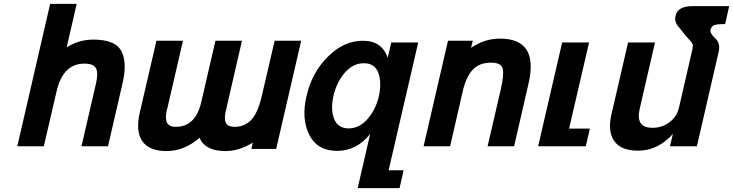

<svg xmlns="http://www.w3.org/2000/svg" viewBox="-20 -761 3814 999"><path d="M480 -329Q492 -383 479 -406.5Q466 -430 419 -430Q307 -430 274 -284L208 0H70L241 -741H379L327 -515Q392 -555 466 -555Q586 -555 615 -488Q641 -430 618 -329L542 0H404Z M1157 -193Q1145 -148 1154 -124.5Q1163 -101 1202 -101Q1251 -101 1286 -136Q1321 -171 1342 -261L1409 -549H1547L1417 14H1288L1295 -19Q1225 25 1153 25Q1048 25 1018 -44Q939 25 847 25Q756 25 720.5 -26.5Q685 -78 707 -174L794 -549H932L852 -203Q838 -157 846.5 -129Q855 -101 895 -101Q997 -101 1027 -229L1101 -549H1239Z M1951 -259Q1967 -332 1948.5 -382Q1930 -432 1873 -432Q1816 -432 1773.5 -382Q1731 -332 1715 -262Q1699 -192 1718.5 -142.5Q1738 -93 1794 -93Q1850 -93 1892.5 -142Q1935 -191 1951 -259ZM1734 24Q1631 24 1589 -60Q1547 -144 1575 -262Q1603 -385 1688 -468Q1770 -549 1868 -549Q1968 -549 1997 -460L2016 -540H2156L2002 125H2080L2059 218H1841L1906 -64Q1836 24 1734 24Z M2535 -435Q2473 -435 2438.5 -397Q2404 -359 2387 -283L2322 0H2184L2311 -549H2440L2431 -512Q2500 -560 2582 -560Q2784 -560 2730 -326L2655 0H2517L2585 -293Q2603 -370 2596 -402Q2589 -435 2535 -435Z M3045 -540 2941 -92H3049L3028 0H2780L2905 -540Z M3495 -679Q3506 -729 3583 -729H3774L3753 -636Q3716 -636 3698 -631Q3682 -626 3677 -607Q3672 -588 3702 -561Q3730 -535 3719 -490L3606 0H3466L3481 -64Q3403 23 3299 23Q3212 23 3176.5 -26.5Q3141 -76 3161 -164L3248 -540H3388L3308 -193Q3286 -96 3375 -96Q3425 -96 3463.5 -125Q3502 -154 3513 -202L3584 -510Q3583 -520 3585 -523Q3587 -526 3582 -534Q3577 -542 3576.5 -543.5Q3576 -545 3569.5 -551.5Q3563 -558 3562 -559Q3560 -562 3555 -567.5Q3550 -573 3548 -575L3512 -620Q3487 -648 3495 -679Z"/></svg>

Font: Miedinger
Style: Bold-Italic
Weight: 700
Italic angle: -13°
Version: Version 001.000